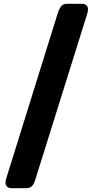

<svg xmlns="http://www.w3.org/2000/svg" viewBox="-20 -760 492 1010"><path d="M44 230Q9 230 9 200Q9 192 13 178L284 -691Q292 -716 302.5 -728Q313 -740 333 -740H408Q443 -740 443 -710Q443 -702 439 -688L167 181Q160 206 149 218Q138 230 118 230Z"/></svg>

Font: Solway ExtraBold
Style: Regular
Weight: 800
Designer: Mariya V. Pigoulevskaya
Foundry: The Northern Block Ltd.
Version: Version 1.000;hotconv 1.0.109;makeotfexe 2.5.65596